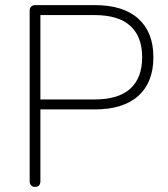

<svg xmlns="http://www.w3.org/2000/svg" viewBox="-20 -725 656 751"><path d="M117 6Q107 6 101.5 0Q96 -6 96 -16V-683Q96 -694 102 -699.5Q108 -705 118 -705H351Q462 -705 521 -652Q580 -599 580 -501Q580 -403 521 -350Q462 -297 351 -297H138V-16Q138 -6 133 0Q128 6 117 6ZM138 -336H350Q443 -336 489.5 -378Q536 -420 536 -501Q536 -582 489.5 -624Q443 -666 350 -666H138Z"/></svg>

Font: Nunito ExtraLight
Style: Regular
Weight: 200
Designer: Vernon Adams
Foundry: Vernon Adams
Version: Version 3.602